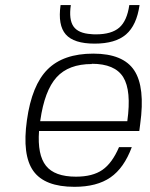

<svg xmlns="http://www.w3.org/2000/svg" viewBox="-20 -719 584 749"><path d="M132.3 -208Q125.5 -115.2 159.2 -72.5Q192.9 -29.8 276.4 -29.8Q341.3 -29.8 379.4 -56.2Q417.5 -82.5 444.3 -145H494.1Q463.9 -63.5 410.9 -26.9Q357.9 9.8 270.5 9.8Q154.3 9.8 110.1 -52Q65.9 -113.8 85 -250Q104 -386.7 165.5 -448.2Q227.1 -509.8 343.8 -509.8Q460.4 -509.8 503.7 -444.3Q546.9 -378.9 526.9 -234.9L523.4 -208ZM337.9 -470.2V-469.2Q247.6 -469.2 200.7 -417.5Q153.8 -365.7 137.2 -249L136.7 -246.1H476.6Q493.2 -365.7 460.7 -418Q428.2 -470.2 337.9 -470.2ZM524.4 -699.2Q513.2 -620.6 471.7 -584.7Q430.2 -548.8 349.1 -548.8Q268.1 -548.8 236.6 -584.7Q205.1 -620.6 216.3 -699.2H256.3Q248 -642.6 266.8 -615.7Q285.6 -588.9 335.4 -585.9Q341.3 -585 354 -585Q415 -585 445.3 -611.3Q475.6 -637.7 484.4 -699.2Z"/></svg>

Font: Fivo Sans Light
Style: Regular
Weight: 300
Designer: Alexander Slobzheninov
Foundry: Alexander Slobzheninov
Version: 1.0